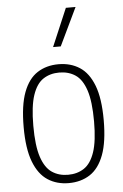

<svg xmlns="http://www.w3.org/2000/svg" viewBox="-56 -848 573 897"><g transform="rotate(-5 230.0 -399.5)"><path d="M230 9Q174 9 131.8 -18.5Q89.5 -46 66 -107.2Q42.5 -168.5 42.5 -270Q42.5 -372 65.5 -433Q88.5 -494 130.8 -521.2Q173 -548.5 230 -548.5Q286.5 -548.5 328.8 -521.2Q371 -494 394.5 -433Q418 -372 418 -270Q418 -168.5 395 -107.2Q372 -46 329.8 -18.5Q287.5 9 230 9ZM230 -30Q273.5 -30 305.5 -51.2Q337.5 -72.5 355 -124.2Q372.5 -176 372.5 -268Q372.5 -362 355 -414.5Q337.5 -467 305.5 -488.2Q273.5 -509.5 230 -509.5Q187 -509.5 155 -488.5Q123 -467.5 105.5 -415.8Q88 -364 88 -272Q88 -178 105.5 -125.5Q123 -73 155 -51.5Q187 -30 230 -30ZM212 -630.5 287.5 -808H333L248 -630.5Z"/></g></svg>

Font: Encode Sans Condensed ExtraLight
Style: Regular
Weight: 200
Width: 3
Designer: Multiple Designers
Foundry: Impallari Type
Version: Version 3.000; ttfautohint (v1.8.3) -l 8 -r 50 -G 200 -x 14 